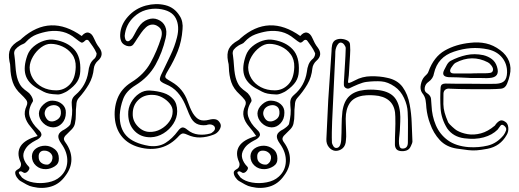

<svg xmlns="http://www.w3.org/2000/svg" viewBox="-20 -633 2524 933"><path d="M377 -458Q394 -478 410 -474.5Q426 -471 436 -448Q441 -436 447.5 -424Q454 -412 462 -402Q489 -366 455 -337Q448 -331 442.5 -321Q437 -311 436 -301Q432 -258 411.5 -223Q391 -188 362 -156Q351 -143 351 -122Q348 -100 348.5 -77Q349 -54 344 -32Q341 -18 329.5 -5.5Q318 7 307 17Q295 27 291.5 36.5Q288 46 298 59Q327 99 327 141Q327 183 298 221Q270 261 228 273.5Q186 286 140 275Q124 272 109 263.5Q94 255 80 247Q70 241 62 229Q54 217 54 207Q52 198 68 189Q78 184 81 173.5Q84 163 79 153Q60 109 80.5 77Q101 45 163 28Q153 14 145 3Q137 -8 128 -18Q108 -41 102 -65.5Q96 -90 109 -118Q117 -135 107 -148Q97 -161 83 -174Q53 -201 42 -233.5Q31 -266 30 -307Q30 -314 29 -321Q28 -328 26 -335Q19 -372 30 -395Q41 -418 75 -437Q78 -439 81.5 -441.5Q85 -444 87 -447Q224 -567 377 -458ZM412 -434Q409 -439 403.5 -439.5Q398 -440 394 -436Q382 -423 374.5 -426.5Q367 -430 347 -446Q318 -470 286 -478Q254 -486 217 -481Q186 -476 158 -465.5Q130 -455 107 -430Q102 -423 93 -419.5Q84 -416 76 -411Q63 -403 54.5 -392.5Q46 -382 50 -364Q52 -351 53 -338.5Q54 -326 55 -313Q58 -268 67 -244Q76 -220 88 -208Q100 -196 111.5 -188.5Q123 -181 130 -170Q135 -163 138.5 -153.5Q142 -144 139 -139Q114 -99 124.5 -66Q135 -33 166 -4Q185 13 180.5 26Q176 39 152 50Q138 57 124.5 67.5Q111 78 103 92Q89 114 95 136Q101 158 120 177Q127 184 117.5 196.5Q108 209 97 207Q92 205 87 201.5Q82 198 77 200Q67 203 75 214Q83 225 87 230Q108 248 143 254Q178 260 214 253Q250 246 272 226Q305 197 307 152.5Q309 108 278 65Q260 40 264 24Q268 8 295 -5Q303 -10 312.5 -18Q322 -26 323 -33Q328 -56 330 -76.5Q332 -97 329 -120Q327 -137 330.5 -149Q334 -161 347 -172Q373 -194 388.5 -222Q404 -250 409 -283Q411 -303 417.5 -319.5Q424 -336 440 -349Q445 -354 448 -363.5Q451 -373 448 -377Q441 -393 431.5 -406.5Q422 -420 412 -434ZM370 -286Q369 -258 355 -236Q341 -214 308 -191Q303 -187 286.5 -180Q270 -173 259 -174Q234 -175 219 -178Q204 -181 191.5 -187.5Q179 -194 159 -205Q115 -231 104 -269.5Q93 -308 113 -364Q122 -389 144 -407.5Q166 -426 193.5 -435Q221 -444 248 -439Q307 -429 340.5 -393Q374 -357 370 -286ZM348 -307Q349 -344 330.5 -369Q312 -394 283.5 -407Q255 -420 226 -420Q203 -420 179.5 -402.5Q156 -385 140.5 -358.5Q125 -332 124 -306Q124 -277 140 -251Q156 -225 185.5 -209.5Q215 -194 253 -194Q291 -194 318.5 -222Q346 -250 348 -307ZM300 -85Q300 -54 281.5 -34Q263 -14 238 -14Q210 -15 189.5 -35.5Q169 -56 169 -82Q170 -106 191.5 -125.5Q213 -145 235 -144Q264 -143 282.5 -126.5Q301 -110 300 -85ZM276 -82Q277 -105 265.5 -114Q254 -123 240 -122Q223 -121 211 -111.5Q199 -102 197 -85Q196 -72 205.5 -57.5Q215 -43 230 -43Q244 -42 259.5 -52.5Q275 -63 276 -82ZM266 137Q267 162 246.5 175Q226 188 204 189Q175 190 155 172Q135 154 135 126Q136 102 155 88.5Q174 75 201 75Q226 76 246 92Q266 108 266 137ZM232 148Q240 127 228 113.5Q216 100 198 99Q183 98 175 106.5Q167 115 168 130Q168 148 180 157.5Q192 167 208 167Q215 168 223 160.5Q231 153 232 148Z M867 -491Q863 -433 844 -385Q825 -337 798 -293Q787 -275 784 -266Q781 -257 788 -251.5Q795 -246 814 -235Q870 -203 892 -140Q897 -126 903 -111.5Q909 -97 917 -83Q933 -58 950.5 -51Q968 -44 996 -51Q1014 -56 1028 -53Q1042 -50 1051 -32Q1057 -19 1046 -1.5Q1035 16 1016 22Q985 34 953 35Q921 36 889 21Q879 16 870.5 15.5Q862 15 851 26Q811 71 761 84.5Q711 98 654 82Q605 68 575.5 34.5Q546 1 539 -49Q532 -105 550.5 -153.5Q569 -202 618 -233Q680 -271 711.5 -328Q743 -385 763 -449Q768 -466 765.5 -480Q763 -494 749 -504Q734 -515 718 -513.5Q702 -512 689 -500Q676 -488 666 -473.5Q656 -459 646 -444Q637 -429 627.5 -416.5Q618 -404 596 -410Q576 -417 569.5 -431.5Q563 -446 564 -465Q566 -512 601.5 -552Q637 -592 689 -606Q738 -619 783 -608Q828 -597 853 -556Q862 -543 865.5 -525.5Q869 -508 867 -491ZM562 -75Q560 -10 594 26.5Q628 63 704 76Q751 82 784 61.5Q817 41 845 3Q856 -12 866 -13.5Q876 -15 891 -2Q914 17 943 20.5Q972 24 1001 16Q1009 14 1018 5Q1027 -4 1024 -14Q1022 -22 1010.5 -26.5Q999 -31 982 -25Q954 -22 935 -32Q916 -42 904 -68Q897 -82 891.5 -97Q886 -112 879 -127Q865 -159 842.5 -184.5Q820 -210 785 -224Q759 -235 757 -245Q755 -255 768 -280Q788 -322 808.5 -364.5Q829 -407 840 -451Q854 -506 834 -544.5Q814 -583 751 -590Q719 -593 688 -584Q657 -575 631 -551Q591 -514 586 -459Q586 -453 588.5 -444Q591 -435 598 -433Q605 -431 611.5 -437Q618 -443 622 -447Q631 -461 638 -475Q645 -489 654 -502Q671 -528 697.5 -538Q724 -548 747 -538Q772 -528 782.5 -505Q793 -482 785 -448Q769 -378 735.5 -318Q702 -258 639 -219Q593 -191 578.5 -152Q564 -113 562 -75ZM841 -92Q841 -61 822.5 -32Q804 -3 774.5 15Q745 33 713 34Q665 35 634.5 4Q604 -27 603 -77Q602 -108 617 -135Q632 -162 656.5 -178.5Q681 -195 709 -193Q745 -191 774.5 -181.5Q804 -172 822.5 -151Q841 -130 841 -92ZM625 -80Q624 -46 649 -19.5Q674 7 706 8Q735 9 760.5 -5Q786 -19 802.5 -42Q819 -65 819 -91Q820 -111 805 -129.5Q790 -148 767.5 -160Q745 -172 720 -172Q679 -173 652 -147Q625 -121 625 -80Z M1439 -458Q1456 -478 1472 -474.5Q1488 -471 1498 -448Q1503 -436 1509.5 -424Q1516 -412 1524 -402Q1551 -366 1517 -337Q1510 -331 1504.5 -321Q1499 -311 1498 -301Q1494 -258 1473.5 -223Q1453 -188 1424 -156Q1413 -143 1413 -122Q1410 -100 1410.5 -77Q1411 -54 1406 -32Q1403 -18 1391.5 -5.5Q1380 7 1369 17Q1357 27 1353.5 36.5Q1350 46 1360 59Q1389 99 1389 141Q1389 183 1360 221Q1332 261 1290 273.5Q1248 286 1202 275Q1186 272 1171 263.5Q1156 255 1142 247Q1132 241 1124 229Q1116 217 1116 207Q1114 198 1130 189Q1140 184 1143 173.5Q1146 163 1141 153Q1122 109 1142.5 77Q1163 45 1225 28Q1215 14 1207 3Q1199 -8 1190 -18Q1170 -41 1164 -65.5Q1158 -90 1171 -118Q1179 -135 1169 -148Q1159 -161 1145 -174Q1115 -201 1104 -233.5Q1093 -266 1092 -307Q1092 -314 1091 -321Q1090 -328 1088 -335Q1081 -372 1092 -395Q1103 -418 1137 -437Q1140 -439 1143.5 -441.5Q1147 -444 1149 -447Q1286 -567 1439 -458ZM1474 -434Q1471 -439 1465.5 -439.5Q1460 -440 1456 -436Q1444 -423 1436.5 -426.5Q1429 -430 1409 -446Q1380 -470 1348 -478Q1316 -486 1279 -481Q1248 -476 1220 -465.5Q1192 -455 1169 -430Q1164 -423 1155 -419.5Q1146 -416 1138 -411Q1125 -403 1116.5 -392.5Q1108 -382 1112 -364Q1114 -351 1115 -338.5Q1116 -326 1117 -313Q1120 -268 1129 -244Q1138 -220 1150 -208Q1162 -196 1173.5 -188.5Q1185 -181 1192 -170Q1197 -163 1200.5 -153.5Q1204 -144 1201 -139Q1176 -99 1186.5 -66Q1197 -33 1228 -4Q1247 13 1242.5 26Q1238 39 1214 50Q1200 57 1186.5 67.5Q1173 78 1165 92Q1151 114 1157 136Q1163 158 1182 177Q1189 184 1179.5 196.5Q1170 209 1159 207Q1154 205 1149 201.5Q1144 198 1139 200Q1129 203 1137 214Q1145 225 1149 230Q1170 248 1205 254Q1240 260 1276 253Q1312 246 1334 226Q1367 197 1369 152.5Q1371 108 1340 65Q1322 40 1326 24Q1330 8 1357 -5Q1365 -10 1374.5 -18Q1384 -26 1385 -33Q1390 -56 1392 -76.5Q1394 -97 1391 -120Q1389 -137 1392.5 -149Q1396 -161 1409 -172Q1435 -194 1450.5 -222Q1466 -250 1471 -283Q1473 -303 1479.5 -319.5Q1486 -336 1502 -349Q1507 -354 1510 -363.5Q1513 -373 1510 -377Q1503 -393 1493.5 -406.5Q1484 -420 1474 -434ZM1432 -286Q1431 -258 1417 -236Q1403 -214 1370 -191Q1365 -187 1348.5 -180Q1332 -173 1321 -174Q1296 -175 1281 -178Q1266 -181 1253.5 -187.5Q1241 -194 1221 -205Q1177 -231 1166 -269.5Q1155 -308 1175 -364Q1184 -389 1206 -407.5Q1228 -426 1255.5 -435Q1283 -444 1310 -439Q1369 -429 1402.5 -393Q1436 -357 1432 -286ZM1410 -307Q1411 -344 1392.5 -369Q1374 -394 1345.5 -407Q1317 -420 1288 -420Q1265 -420 1241.5 -402.5Q1218 -385 1202.5 -358.5Q1187 -332 1186 -306Q1186 -277 1202 -251Q1218 -225 1247.5 -209.5Q1277 -194 1315 -194Q1353 -194 1380.5 -222Q1408 -250 1410 -307ZM1362 -85Q1362 -54 1343.5 -34Q1325 -14 1300 -14Q1272 -15 1251.5 -35.5Q1231 -56 1231 -82Q1232 -106 1253.5 -125.5Q1275 -145 1297 -144Q1326 -143 1344.5 -126.5Q1363 -110 1362 -85ZM1338 -82Q1339 -105 1327.5 -114Q1316 -123 1302 -122Q1285 -121 1273 -111.5Q1261 -102 1259 -85Q1258 -72 1267.5 -57.5Q1277 -43 1292 -43Q1306 -42 1321.5 -52.5Q1337 -63 1338 -82ZM1328 137Q1329 162 1308.5 175Q1288 188 1266 189Q1237 190 1217 172Q1197 154 1197 126Q1198 102 1217 88.5Q1236 75 1263 75Q1288 76 1308 92Q1328 108 1328 137ZM1294 148Q1302 127 1290 113.5Q1278 100 1260 99Q1245 98 1237 106.5Q1229 115 1230 130Q1230 148 1242 157.5Q1254 167 1270 167Q1277 168 1285 160.5Q1293 153 1294 148Z M1661 -19Q1661 -3 1662 14Q1663 31 1661 48Q1660 75 1644.5 88Q1629 101 1609 100Q1591 98 1578 82Q1565 66 1566 43Q1568 -4 1570.5 -51.5Q1573 -99 1575 -146Q1579 -205 1583 -265Q1587 -325 1591 -384Q1591 -400 1594 -415Q1598 -432 1610.5 -438.5Q1623 -445 1639 -444Q1655 -443 1668 -436Q1681 -429 1681 -415Q1683 -390 1681 -365Q1679 -340 1678 -316Q1677 -303 1676.5 -291Q1676 -279 1675 -267Q1673 -248 1671.5 -238.5Q1670 -229 1676.5 -230Q1683 -231 1704 -242Q1740 -262 1783.5 -262.5Q1827 -263 1861 -255Q1911 -245 1936.5 -210Q1962 -175 1971 -124Q1979 -81 1980.5 -37.5Q1982 6 1984 50Q1985 56 1982.5 63Q1980 70 1977 76Q1970 93 1956 98Q1942 103 1926 101Q1911 99 1905 90Q1899 81 1899 69Q1899 34 1900.5 1.5Q1902 -31 1901 -66Q1901 -151 1820 -167Q1801 -170 1781.5 -170.5Q1762 -171 1742 -168Q1698 -160 1679 -131Q1660 -102 1660 -56Q1660 -45 1660.5 -32Q1661 -19 1661 -19ZM1678 -204Q1669 -200 1660 -205.5Q1651 -211 1651 -221Q1651 -228 1651 -235Q1651 -242 1652 -249Q1654 -287 1656.5 -324.5Q1659 -362 1660 -399Q1660 -406 1653 -415.5Q1646 -425 1637 -426Q1629 -427 1622.5 -418.5Q1616 -410 1614 -403Q1610 -393 1609.5 -382Q1609 -371 1609 -360Q1605 -281 1601.5 -202Q1598 -123 1594 -43Q1593 -17 1592.5 9Q1592 35 1593 61Q1594 67 1599.5 76.5Q1605 86 1614 86Q1635 86 1638 48Q1640 13 1640 -22Q1640 -57 1644 -92Q1651 -141 1677.5 -166Q1704 -191 1752 -196Q1782 -199 1812 -196Q1865 -191 1891.5 -165.5Q1918 -140 1924 -87Q1926 -65 1925 -42.5Q1924 -20 1923 1Q1923 8 1921 22.5Q1919 37 1918.5 52Q1918 67 1921.5 78Q1925 89 1936 89Q1962 89 1962 59Q1962 23 1962.5 -14Q1963 -51 1961 -88Q1960 -121 1943.5 -156.5Q1927 -192 1898 -212Q1865 -235 1833.5 -237.5Q1802 -240 1761 -235Q1744 -233 1720 -223Q1696 -213 1678 -204Z M2167 -202Q2154 -204 2145 -198Q2136 -192 2135 -179Q2134 -148 2134.5 -127Q2135 -106 2140.5 -86Q2146 -66 2158 -38Q2162 -31 2177.5 -17Q2193 -3 2200 1Q2223 14 2253 19Q2283 24 2317 15Q2351 6 2385 -23Q2393 -36 2405.5 -44.5Q2418 -53 2434 -42Q2448 -34 2450 -13.5Q2452 7 2442 23Q2411 78 2349 90Q2317 96 2296.5 97.5Q2276 99 2255 96.5Q2234 94 2199 89Q2148 81 2117 47.5Q2086 14 2070 -32Q2063 -50 2058.5 -69.5Q2054 -89 2052 -108Q2051 -128 2048 -146.5Q2045 -165 2031 -182Q2020 -198 2025 -222.5Q2030 -247 2043 -261Q2048 -266 2054 -272Q2060 -278 2062 -285Q2088 -357 2141.5 -387.5Q2195 -418 2265 -425Q2305 -430 2341.5 -422Q2378 -414 2411 -389Q2441 -367 2453.5 -335.5Q2466 -304 2457 -267Q2453 -248 2444 -226Q2435 -204 2415 -202Q2394 -200 2357 -199.5Q2320 -199 2280.5 -199.5Q2241 -200 2209.5 -200.5Q2178 -201 2167 -202ZM2265 -226Q2297 -226 2329 -225.5Q2361 -225 2393 -226Q2420 -228 2431.5 -240.5Q2443 -253 2444 -280Q2445 -322 2420.5 -352.5Q2396 -383 2352 -393Q2309 -402 2268 -399Q2227 -396 2186 -382Q2107 -356 2089 -277Q2085 -251 2062 -235Q2047 -225 2044 -207Q2041 -189 2054 -181Q2073 -169 2074.5 -153Q2076 -137 2077 -120Q2079 -69 2098 -24.5Q2117 20 2156 48.5Q2195 77 2258 82Q2306 85 2350 74.5Q2394 64 2427 24Q2435 13 2439 1Q2443 -11 2431 -21Q2419 -32 2411.5 -21.5Q2404 -11 2398 -3Q2372 23 2330.5 34.5Q2289 46 2236 39Q2182 32 2153 -9Q2124 -56 2121 -106.5Q2118 -157 2121 -207Q2122 -219 2128.5 -223Q2135 -227 2145 -227Q2176 -226 2205.5 -226Q2235 -226 2265 -226ZM2160 -258Q2123 -261 2138 -292Q2144 -305 2151.5 -318Q2159 -331 2169 -337Q2207 -357 2246.5 -365.5Q2286 -374 2329 -365Q2353 -359 2370.5 -345.5Q2388 -332 2395 -309Q2412 -257 2358 -254Q2347 -253 2335.5 -253.5Q2324 -254 2312 -254H2268Q2268 -254 2248.5 -255Q2229 -256 2203.5 -257Q2178 -258 2160 -258ZM2268 -276Q2268 -276 2280.5 -276.5Q2293 -277 2309.5 -277Q2326 -277 2338 -277Q2350 -277 2362.5 -279Q2375 -281 2376 -295Q2376 -304 2367.5 -315Q2359 -326 2351 -330Q2274 -370 2194 -328Q2187 -324 2182 -317Q2177 -310 2172 -303Q2165 -291 2168.5 -283.5Q2172 -276 2187 -276Z"/></svg>

Font: Shizuru
Style: Regular
Weight: 400
Version: Version 1.000